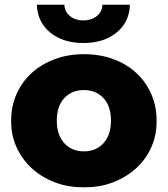

<svg xmlns="http://www.w3.org/2000/svg" viewBox="-20 -779 706 808"><path d="M27 -272Q27 -333 50 -384Q73 -435 113.5 -472Q154 -509 210.5 -530Q267 -551 333 -551Q400 -551 456 -530.5Q512 -510 552.5 -473Q593 -436 616 -384.5Q639 -333 639 -272Q640 -212 617 -160Q594 -108 552.5 -70.5Q511 -33 455 -11.5Q399 10 333 9Q268 10 211.5 -11.5Q155 -33 114 -70.5Q73 -108 49.5 -160Q26 -212 27 -272ZM447 -272Q447 -332 415.5 -366Q384 -400 333 -400Q282 -400 250.5 -366Q219 -332 219 -272Q219 -211 250.5 -176.5Q282 -142 333 -142Q384 -142 415.5 -176.5Q447 -211 447 -272ZM135 -759H251Q252 -729 275 -711Q298 -693 331 -693Q364 -693 387 -711Q410 -729 411 -759H527Q524 -685 470 -641.5Q416 -598 331 -598Q246 -598 192 -641.5Q138 -685 135 -759Z"/></svg>

Font: CMG Sans ExtraBold
Style: Regular
Weight: 800
Designer: Julieta Ulanovsky
Foundry: Julieta Ulanovsky
Version: Version 7.200